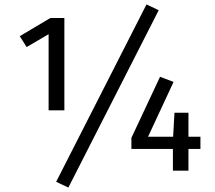

<svg xmlns="http://www.w3.org/2000/svg" viewBox="-20 -769 968 865"><path d="M883 -98H829V0H759V-98H572V-148L701 -423L762 -400L647 -153H760L766 -261H829V-153H883ZM199 -272V-615L100 -557L69 -606L207 -688H270V-272ZM695 -723 288 76 233 50 640 -749Z"/></svg>

Font: FiraSans
Style: Regular
Weight: 350
Designer: Carrois Corporate & Edenspiekermann AG
Foundry: Carrois Corporate GbR & Edenspiekermann AG
Version: Version 3.106;PS 003.106;hotconv 1.0.70;makeotf.lib2.5.58329